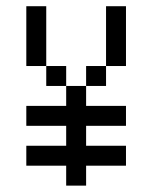

<svg xmlns="http://www.w3.org/2000/svg" viewBox="-20 -582 478 602"><path d="M62.5 -562.5H125V-375H62.5ZM125 -375H187.5V-312.5H125ZM187.5 -312.5H250V-250H375V-187.5H250V-125H375V-62.5H250V0H187.5V-62.5H62.5V-125H187.5V-187.5H62.5V-250H187.5ZM250 -375H312.5V-312.5H250ZM312.5 -562.5H375V-375H312.5Z"/></svg>

Font: Pixel Operator SC
Style: Regular
Weight: 400
Designer: Jayvee Enaguas (GrandChaos9000)
Foundry: The Grandoplex Project
Version: Version 1.4.1 (September 5, 2015)